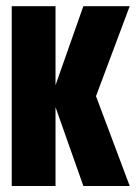

<svg xmlns="http://www.w3.org/2000/svg" viewBox="-20 -618 462 638"><path d="M19 0V-597.5H164.5V-335L257 -597.5H411L299 -298.5L411 0H257L164.5 -262V0Z"/></svg>

Font: Anybody Condensed Regular
Style: Bold
Weight: 700
Width: 3
Designer: Tyler Finck
Foundry: Etcetera Type Company
Version: Version 1.010; ttfautohint (v1.8.3) -l 8 -r 50 -G 200 -x 14 